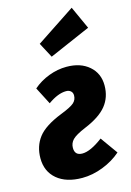

<svg xmlns="http://www.w3.org/2000/svg" viewBox="-136 -898 669 980"><g transform="rotate(-15 198.5 -408.5)"><path d="M345.2 -835 399.9 -714.8 182.1 -620.1 140.1 -699.2ZM241.2 -550.8Q314.9 -550.8 359.9 -511.7Q404.8 -472.7 404.8 -409.2Q404.8 -346.7 369.1 -302.5Q333.5 -258.3 252.9 -225.1Q200.7 -203.1 183.3 -185.1Q166 -167 166 -142.1Q166 -102.1 206.1 -102.1Q249 -102.1 314.9 -151.9L379.9 -61Q338.9 -24.9 283.4 -3.4Q228 18.1 173.8 18.1Q89.4 18.1 40.8 -22.9Q-7.8 -64 -7.8 -133.8Q-7.8 -197.3 27.3 -243.2Q62.5 -289.1 153.8 -325.2Q206.5 -345.7 223.9 -361.1Q241.2 -376.5 241.2 -399.9Q241.2 -414.6 231.7 -422.9Q222.2 -431.2 207 -431.2Q164.1 -431.2 110.8 -393.1L64 -483.9Q100.6 -515.6 147.2 -533.2Q193.8 -550.8 241.2 -550.8Z"/></g></svg>

Font: Fira Sans Compressed ExtraBold
Style: Italic
Weight: 800
Width: 3
Italic angle: -8°
Designer: Carrois Corporate & Edenspiekermann AG
Foundry: Carrois Corporate GbR & Edenspiekermann AG
Version: Version 4.203;PS 004.203;hotconv 1.0.88;makeotf.lib2.5.64775